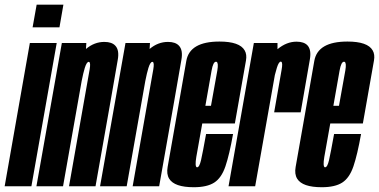

<svg xmlns="http://www.w3.org/2000/svg" viewBox="-54 -780 1588 804"><path d="M-34.5 0 71 -600H183.5L77.5 0ZM99.5 -760.5H211.5L195 -665.5H82.5Z M98.5 0 205 -600H307.5L306 -575Q341 -604.5 383 -604.5Q414.5 -604.5 429 -588.5Q446.5 -570 439 -529Q426 -453 409 -356.5L346 0H235L298 -357Q316 -459.5 321.5 -490Q326 -517 319.5 -520.5Q318.5 -521 317.5 -521Q309 -521 301 -495.5Q294.5 -474 288 -441L210 0Z M365 0 471.5 -600H574L572.5 -575Q607.5 -604.5 649.5 -604.5Q681 -604.5 695.5 -588.5Q713 -570 705.5 -529Q692.5 -453 675.5 -356.5L612.5 0H501.5L564.5 -357Q582.5 -459.5 588 -490Q592.5 -517 586 -520.5Q585 -521 584 -521Q575.5 -521 567.5 -495.5Q561 -474 554.5 -441L476.5 0Z M757.5 4Q676.5 4 654.5 -31.5Q642.5 -51 648 -81Q663 -166.5 686.5 -299Q712 -444.5 726.2 -525.2Q740.5 -606 865 -606Q949.5 -606 970.5 -569Q980.5 -552 976 -526.5Q962 -447 936.5 -302.5Q933 -281.5 929.5 -263H793Q774.5 -159 768 -122.5Q761.5 -83.5 770 -79.5Q770.5 -79.5 771.5 -79.5Q781 -79.5 788 -110.2Q795 -141 809 -219H922Q906.5 -132 890 -83.5Q873.5 -35 843.2 -15.5Q813 4 757.5 4ZM806 -337H829.5Q849.5 -449 856 -484.5Q861.5 -517 853 -521Q852 -521.5 850.5 -521.5Q838.5 -521.5 832 -484.5Q826.5 -451.5 806 -337Z M1094 -309.5Q1119 -451 1125 -486.5Q1131 -518.5 1123.5 -521.5Q1123 -522 1122 -522Q1113.5 -522 1105.5 -496.5Q1100.5 -480.5 1097 -466L1014.5 0H903L1009 -600H1108V-574Q1146 -605.5 1187.5 -605.5Q1219.5 -605.5 1234 -589.5Q1250.5 -571 1243.5 -531Q1231 -456.5 1205 -309.5Z M1293.5 4Q1212.5 4 1190.5 -31.5Q1178.5 -51 1184 -81Q1199 -166.5 1222.5 -299Q1248 -444.5 1262.2 -525.2Q1276.5 -606 1401 -606Q1485.5 -606 1506.5 -569Q1516.5 -552 1512 -526.5Q1498 -447 1472.5 -302.5Q1469 -281.5 1465.5 -263H1329Q1310.5 -159 1304 -122.5Q1297.5 -83.5 1306 -79.5Q1306.5 -79.5 1307.5 -79.5Q1317 -79.5 1324 -110.2Q1331 -141 1345 -219H1458Q1442.5 -132 1426 -83.5Q1409.5 -35 1379.2 -15.5Q1349 4 1293.5 4ZM1342 -337H1365.5Q1385.5 -449 1392 -484.5Q1397.5 -517 1389 -521Q1388 -521.5 1386.5 -521.5Q1374.5 -521.5 1368 -484.5Q1362.5 -451.5 1342 -337Z"/></svg>

Font: Anybody UltraCondensed SemiBold
Style: Italic
Weight: 600
Width: 1
Italic angle: -10°
Designer: Tyler Finck
Foundry: Etcetera Type Company
Version: Version 1.010; ttfautohint (v1.8.3) -l 8 -r 50 -G 200 -x 14 